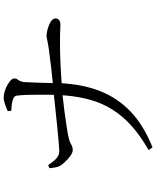

<svg xmlns="http://www.w3.org/2000/svg" viewBox="77 -874 846 1040"><g transform="rotate(-90 500.0 -354.0)"><path d="M420 -716 418 -735C433 -742 469 -757 490 -757C521 -757 555 -742 578 -725C589 -716 595 -708 595 -701C595 -694 594 -688 591 -684C585 -675 576 -667 575 -639C574 -616 573 -592 572 -566C571 -539 571 -514 570 -491C630 -497 677 -502 710 -507C743 -511 767 -514 782 -517C797 -520 807 -522 812 -523C817 -524 822 -525 826 -525C846 -525 880 -516 903 -502C914 -495 920 -486 920 -477C920 -458 906 -450 889 -450C880 -450 868 -450 852 -451C835 -452 814 -452 788 -452C736 -452 664 -450 569 -443C560 -287 514 -164 416 -70C367 -23 302 17 222 49L207 28C340 -48 421 -133 465 -245C486 -301 499 -365 504 -438C453 -433 392 -425 341 -417C289 -409 258 -404 239 -392C229 -386 218 -383 206 -383C189 -383 162 -404 142 -426C121 -448 116 -459 113 -479C111 -488 110 -498 109 -509L126 -516C146 -487 168 -455 200 -456C221 -456 273 -461 334 -467C394 -473 459 -480 506 -485C507 -507 507 -531 507 -557C507 -608 506 -658 502 -686C501 -702 480 -709 456 -713C443 -714 431 -715 420 -716Z"/></g></svg>

Font: CJK Symbols
Style: Regular
Weight: 400
Designer: Ryoko NISHIZUKA 西塚涼子 (kana & ideographs); Frank Grießhammer (serif-style Latin); Paul D. Hunt (sans serif–style Latin); 
Foundry: Unicode
Version: Version 2.000;hotconv 1.1.0;makeotfexe 2.6.0